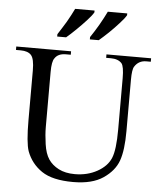

<svg xmlns="http://www.w3.org/2000/svg" viewBox="-62 -984 883 1054"><g transform="rotate(5 380.0 -457.0)"><path d="M502 -678V-697H748V-678H723Q681 -678 659 -643Q648 -627 648 -569V-286Q648 -182 627.5 -124Q607 -66 546 -24.5Q485 17 380 17Q266 17 207 -23Q148 -63 123 -130Q107 -176 107 -301V-574Q107 -638 89 -658Q71 -678 31 -678H5V-697H307V-678H280Q237 -678 219 -650Q205 -632 205 -574V-270Q205 -229 212.5 -177Q220 -125 240 -95Q260 -65 296.5 -46Q333 -27 386 -27Q455 -27 509 -57Q563 -87 582.5 -133.5Q602 -180 602 -292V-574Q602 -639 588 -656Q568 -678 528 -678ZM224 -771V-784Q234 -800 246 -818.5Q258 -837 269.5 -856.5Q281 -876 291 -895.5Q301 -915 309 -931H416V-921Q411 -912 401.5 -900Q392 -888 379.5 -874.5Q367 -861 353 -846.5Q339 -832 325 -818.5Q311 -805 297.5 -792.5Q284 -780 273 -771ZM404 -771V-784Q415 -800 426.5 -818.5Q438 -837 449.5 -856.5Q461 -876 471 -895.5Q481 -915 489 -931H596V-921Q591 -912 581.5 -900Q572 -888 559.5 -874.5Q547 -861 533.5 -846.5Q520 -832 505.5 -818.5Q491 -805 477.5 -792.5Q464 -780 453 -771Z"/></g></svg>

Font: MM Taunggyi
Style: Regular
Weight: 400
Designer: Khon Soe Zaw Thu
Version: Version 1.00 July 18, 2016, initial release